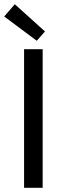

<svg xmlns="http://www.w3.org/2000/svg" viewBox="-25 -889 311 909"><path d="M89 0V-656H177V0ZM149 -696 -5 -811 45 -869 188 -740Z"/></svg>

Font: Assistant Medium
Style: Regular
Weight: 500
Designer: Hebrew By Ben Nathan, Latin by Paul Hunt
Version: Version 3.000